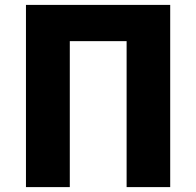

<svg xmlns="http://www.w3.org/2000/svg" viewBox="-20 -764 801 784"><path d="M86 0H265V-596H497V0H675V-744H86Z"/></svg>

Font: Noto Sans Korean Black
Style: Bold
Weight: 900
Designer: Ryoko NISHIZUKA (kana & ideographs); Paul D. Hunt (Latin, Greek & Cyrillic); Wenlong ZHANG (bopomofo); Sandoll Communica
Foundry: Adobe Systems Incorporated
Version: Version 1.000;PS 1;hotconv 1.0.78;makeotf.lib2.5.61930